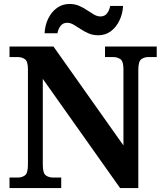

<svg xmlns="http://www.w3.org/2000/svg" viewBox="-20 -949 828 969"><path d="M28 0V-53H70Q91 -53 106 -64Q121 -75 121 -118V-600Q121 -640 105.5 -650.5Q90 -661 70 -661H28V-714H250L603 -215V-600Q603 -640 587.5 -650.5Q572 -661 552 -661H510V-714H771V-661H729Q708 -661 693 -650Q678 -639 678 -596V0H586L196 -551V-118Q196 -75 211 -64Q226 -53 247 -53H289V0ZM476 -771Q449 -771 427 -780.5Q405 -790 386.5 -802.5Q368 -815 351.5 -824.5Q335 -834 319 -834Q297 -834 285 -817.5Q273 -801 270 -781H205Q207 -822 223.5 -855.5Q240 -889 267.5 -909Q295 -929 331 -929Q358 -929 379.5 -919.5Q401 -910 419.5 -897.5Q438 -885 454.5 -875.5Q471 -866 487 -866Q509 -866 521 -882.5Q533 -899 536 -919H601Q599 -879 582.5 -845Q566 -811 539 -791Q512 -771 476 -771Z"/></svg>

Font: NotoSerif-Bold
Style: Regular
Weight: 700
Designer: Monotype Design Team
Foundry: Monotype Imaging Inc.
Version: Version 2.007; ttfautohint (v1.8) -l 8 -r 50 -G 200 -x 14 -D